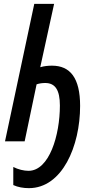

<svg xmlns="http://www.w3.org/2000/svg" viewBox="-20 -734 497 997"><path d="M130 243C303 243 396 25 396 -184C396 -330 344 -393 250 -393C230 -393 209 -391 189 -385L261 -714H158L6 0H108L170 -296C184 -301 200 -303 215 -303C267 -303 291 -266 291 -186C291 -32 236 153 128 153C104 153 74 146 49 133V227C73 238 101 243 130 243Z"/></svg>

Font: Noto Sans UI Condensed Medium
Style: Italic
Weight: 500
Width: 3
Italic angle: -12°
Designer: Monotype Design Team
Foundry: Monotype Imaging Inc.
Version: Version 1.901